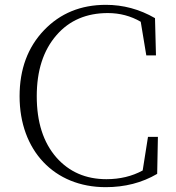

<svg xmlns="http://www.w3.org/2000/svg" viewBox="-20 -759 726 794"><path d="M417 15C496 15 567 -3 630 -40L633 -193H592L570 -54C526 -30 476 -18 420 -18C335 -18 266 -48 213 -108C159 -170 132 -254 132 -361C132 -467 159 -551 214 -614C267 -675 338 -705 426 -705C475 -705 521 -693 562 -669L585 -530H625L621 -684C557 -721 489 -739 418 -739C314 -739 229 -704 162 -634C95 -564 61 -473 61 -361C61 -137 204 15 417 15Z"/></svg>

Font: AllPunType ExtraLight
Style: Regular
Weight: 280
Version: 1.0